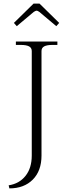

<svg xmlns="http://www.w3.org/2000/svg" viewBox="-20 -930 368 1064"><path d="M57 -803 166 -910H199L308 -803L292 -785L198 -864Q188 -871 183 -871Q178 -871 167 -864L73 -785ZM28 97Q87 88 121.5 44.5Q156 1 156 -68V-647Q156 -665 141 -673Q126 -681 96 -681H68V-700H298V-681H270Q240 -681 225 -673Q210 -665 210 -647V-68Q210 17 161.5 65.5Q113 114 32 114Z"/></svg>

Font: Taviraj ExtraLight
Style: Regular
Weight: 275
Designer: Katatrad Team
Foundry: CadsonDemak
Version: Version 1.001